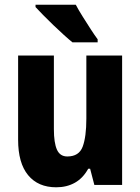

<svg xmlns="http://www.w3.org/2000/svg" viewBox="-20 -786 597 816"><path d="M499 -550V0H381L363 -69H355Q333 -29 298.5 -9.5Q264 10 219 10Q142 10 99.5 -41.5Q57 -93 57 -192V-550H209V-237Q209 -179 222 -150Q235 -121 266 -121Q316 -121 331.5 -163Q347 -205 347 -282V-550ZM302 -766Q313 -745 330.5 -717Q348 -689 365.5 -662Q383 -635 395 -619V-606H288Q273 -618 251.5 -637.5Q230 -657 206.5 -679.5Q183 -702 163 -722.5Q143 -743 131 -756V-766Z"/></svg>

Font: Noto Sans Hebrew Condensed ExtraBold
Style: Regular
Weight: 800
Width: 3
Designer: Monotype Design Team
Foundry: Monotype Imaging Inc.
Version: Version 2.004; ttfautohint (v1.8.4.7-5d5b)